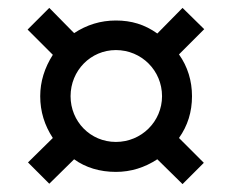

<svg xmlns="http://www.w3.org/2000/svg" viewBox="-20 -597 589 487"><path d="M105 -131 168 -193C197 -172 233 -161 274 -161C312 -161 347 -172 379 -193L443 -130L497 -184L434 -247C456 -278 467 -313 467 -353C467 -392 456 -428 434 -459L498 -523L443 -577L379 -512C347 -535 313 -545 274 -545C235 -545 200 -534 168 -513L105 -577L50 -522L114 -458C93 -425 82 -390 82 -353C82 -314 93 -279 114 -247L51 -185ZM274 -237C209 -237 159 -289 159 -353C159 -418 210 -470 274 -470C339 -470 391 -418 391 -353C391 -289 339 -237 274 -237Z"/></svg>

Font: Kathrein 67 Medium Condensed
Style: Regular
Weight: 500
Width: 3
Designer: Lazydogs Typefoundry, based on Open Sans by Ascender Corporation
Foundry: Lazydogs Typefoundry
Version: Version 1.003;PS 001.003;hotconv 1.0.88;makeotf.lib2.5.64775